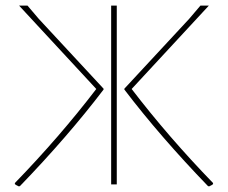

<svg xmlns="http://www.w3.org/2000/svg" viewBox="-20 -657 812 684"><path d="M725 7 721 6Q551 -170 423 -338V-341L654 -590L694 -637H724L449 -340Q580 -169 739 -5V-1Q736 2 725 7ZM47 7Q36 2 33 -1V-5Q192 -169 323 -340L48 -637H78L118 -590L349 -341V-338Q221 -170 51 6ZM376 0V-637H396V0Z"/></svg>

Font: Alegreya Sans Thin
Style: Regular
Weight: 100
Designer: Juan Pablo del Peral
Foundry: Huerta Tipografica
Version: Version 2.007